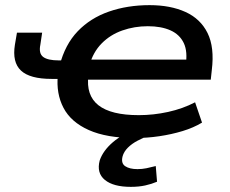

<svg xmlns="http://www.w3.org/2000/svg" viewBox="-20 -528 894 747"><path d="M505 9Q395 9 325.5 -22Q256 -53 227 -108.5Q198 -164 205 -235L213 -221H181Q96 -221 61.5 -253.5Q27 -286 38 -354L46 -401H144L137 -354Q130 -320 148 -306.5Q166 -293 209 -293H240L212 -273Q233 -355 282.5 -406.5Q332 -458 404 -483Q476 -508 562 -508Q643 -508 701.5 -481.5Q760 -455 787.5 -399.5Q815 -344 804 -255L800 -218H304L324 -235Q314 -157 363 -118.5Q412 -80 520 -80Q577 -80 634 -92.5Q691 -105 739 -130L766 -51Q733 -31 690 -18Q647 -5 599.5 2Q552 9 505 9ZM555 -426Q503 -426 456 -409.5Q409 -393 375.5 -359Q342 -325 328 -274L316 -296H729L702 -272Q711 -327 695 -360.5Q679 -394 643 -410Q607 -426 555 -426ZM489 199Q421 199 388 172Q355 145 368 96Q381 58 419.5 25Q458 -8 528 -35L558 0Q537 8 515 19.5Q493 31 477.5 46.5Q462 62 457 80Q450 107 467 118.5Q484 130 515 130Q533 130 550 126.5Q567 123 586 118L591 179Q570 188 545 193.5Q520 199 489 199Z"/></svg>

Font: Nunito Sans 7pt Expanded SemiBold
Style: Italic
Weight: 600
Width: 7
Italic angle: -9°
Designer: Vernon Adams
Foundry: Vernon Adams
Version: Version 3.101;gftools[0.9.27]